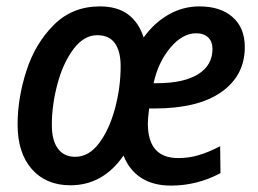

<svg xmlns="http://www.w3.org/2000/svg" viewBox="-20 -570 805 600"><path d="M35 -181Q35 -263 62.5 -348.5Q90 -434 148 -492Q206 -550 292 -550Q346 -550 379.5 -525.5Q413 -501 429 -453Q462 -499 507 -524.5Q552 -550 603 -550Q669 -550 707 -516.5Q745 -483 745 -423Q745 -334 672 -282.5Q599 -231 462 -231H446Q442 -199 442 -184Q442 -76 537 -76Q570 -76 600.5 -85Q631 -94 668 -113L669 -29Q596 10 514 10Q459 10 421.5 -14Q384 -38 366 -84Q302 9 200 9Q124 9 79.5 -41.5Q35 -92 35 -181ZM470 -310Q554 -310 599 -338Q644 -366 644 -417Q644 -440 630.5 -453Q617 -466 593 -466Q550 -466 512 -420.5Q474 -375 460 -310ZM357 -363Q357 -410 339 -435Q321 -460 284 -460Q242 -460 209.5 -416.5Q177 -373 159.5 -307.5Q142 -242 142 -180Q142 -131 161 -105.5Q180 -80 215 -80Q258 -80 290 -123Q322 -166 339.5 -231.5Q357 -297 357 -363Z"/></svg>

Font: Noto Sans UI NarrowMedium
Style: Italic
Weight: 500
Width: 4
Italic angle: -12°
Designer: Monotype Design Team
Foundry: Monotype Imaging Inc.
Version: Version 1.001